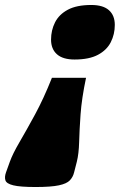

<svg xmlns="http://www.w3.org/2000/svg" viewBox="-102 -552 484 771"><path d="M197.5 -313Q150.5 -313 126.8 -334Q103 -355 103 -393Q103 -430.5 119 -462.2Q135 -494 170.5 -513Q206 -532 264.5 -532Q312 -532 335.5 -511Q359 -490 359 -452Q359 -414.5 343 -382.8Q327 -351 291.5 -332Q256 -313 197.5 -313ZM-78 140.5 -62.5 97.5Q-51 65.5 -23.5 18.5Q4 -28.5 38.8 -92.5Q73.5 -156.5 106.5 -239.5H243.5Q226 -156.5 221.5 -92.5Q217 -28.5 215.8 18.5Q214.5 65.5 206.5 97.5L195.5 140.5Q191 159 178.5 172.2Q166 185.5 134.5 192.2Q103 199 41 199Q-21 199 -48.5 192.2Q-76 185.5 -80.2 172.2Q-84.5 159 -78 140.5Z"/></svg>

Font: Newsreader Caption ExtraBold
Style: Italic
Weight: 800
Italic angle: -17°
Designer: Hugues Gentile
Foundry: Production Type
Version: Version 1.001